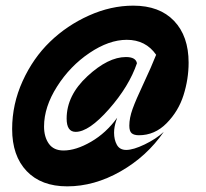

<svg xmlns="http://www.w3.org/2000/svg" viewBox="-20 -573 728 680"><path d="M533 -379Q496 -432 429 -432Q366 -432 297 -385.5Q228 -339 182 -266.5Q136 -194 136 -125Q136 -88 153 -64Q170 -40 205 -40Q249 -40 302.5 -71Q356 -102 395 -156Q394 -153 391 -144Q388 -135 386 -124.5Q384 -114 384 -103Q384 -78 394 -60Q404 -42 427 -42Q452 -42 492.5 -61.5Q533 -81 560 -106Q500 -19 407 34Q314 87 218 87Q126 87 74.5 33Q23 -21 23 -116Q23 -204 60 -285.5Q97 -367 157 -425Q217 -483 295 -518Q373 -553 452 -553Q545 -553 596.5 -499Q648 -445 648 -351Q648 -293 630 -236Q612 -179 570 -136.5Q528 -94 472 -94Q455 -94 446.5 -101Q438 -108 438 -128Q438 -155 449.5 -187Q461 -219 488.5 -277.5Q516 -336 533 -379ZM426 -371Q461 -371 465 -349Q437 -267 366 -186.5Q295 -106 248 -106Q216 -106 216 -153Q216 -235 289.5 -303Q363 -371 426 -371Z"/></svg>

Font: Cabin
Style: SemiBold Italic
Weight: 600
Designer: Pablo Impallari
Foundry: Pablo Impallari. www.impallari.com Igino Marini. www.ikern.com
Version: Version 1.005